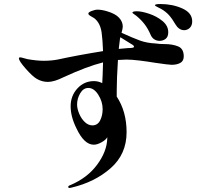

<svg xmlns="http://www.w3.org/2000/svg" viewBox="-20 -867 1040 954"><path d="M935 -761Q935 -740 923 -728.5Q911 -717 895 -717Q882 -717 871 -724.5Q860 -732 853 -744Q835 -775 819 -792.5Q803 -810 780 -823Q773 -827 761.5 -832.5Q750 -838 750 -841Q750 -847 777 -847Q837 -847 886 -825Q935 -803 935 -761ZM893 -587Q893 -564 876 -554.5Q859 -545 833 -545Q819 -545 751 -555Q715 -561 675 -566Q635 -571 608 -571Q594 -571 566 -569Q560 -473 560 -418V-387Q609 -313 609 -210Q609 -101 530 -31.5Q451 38 336 65Q329 67 326 67Q319 67 319 62Q319 56 329 53Q414 17 462.5 -48.5Q511 -114 513 -179V-185Q506 -172 484.5 -160Q463 -148 446 -148Q398 -148 360 -229Q331 -287 331 -339Q331 -391 364.5 -427.5Q398 -464 447 -464Q468 -464 488 -454Q488 -466 490 -494Q490 -511 492 -557Q412 -537 295 -483Q249 -460 218 -460Q189 -460 163 -475Q142 -487 108 -525.5Q74 -564 74 -577Q74 -582 81 -582Q85 -582 96.5 -578.5Q108 -575 117 -573Q163 -565 197 -565Q234 -565 266 -571Q367 -593 492 -613Q490 -668 485 -705Q481 -734 468.5 -754Q456 -774 439 -782Q436 -784 427.5 -789Q419 -794 419 -800Q419 -806 435.5 -812.5Q452 -819 465 -819Q485 -819 512 -811Q553 -799 571.5 -779Q590 -759 590 -735Q590 -726 584 -704Q641 -678 675.5 -665.5Q710 -653 753 -651Q772 -648 797 -648Q837 -648 865 -636.5Q893 -625 893 -587ZM638 -804Q638 -811 660 -811Q684 -811 721.5 -798.5Q759 -786 787.5 -762.5Q816 -739 816 -707Q816 -684 803 -674Q790 -664 773 -664Q758 -664 746 -672Q734 -680 728 -695Q715 -725 698.5 -746.5Q682 -768 658 -788Q653 -792 645.5 -797Q638 -802 638 -804ZM646 -635Q646 -641 631 -649L578 -682Q576 -676 576 -673L570 -624L615 -628Q618 -628 627.5 -628.5Q637 -629 641.5 -630.5Q646 -632 646 -635ZM490 -325Q490 -362 468.5 -396Q447 -430 419 -430Q394 -430 378.5 -403.5Q363 -377 363 -348Q363 -327 373.5 -302Q384 -277 401.5 -260.5Q419 -244 439 -244Q465 -244 477.5 -268.5Q490 -293 490 -325Z"/></svg>

Font: Shippori Mincho
Style: Bold
Weight: 700
Designer: FONTDASU
Foundry: FONTDASU / Google Inc. / but / Adobe
Version: Version 3.110; ttfautohint (v1.8.3)